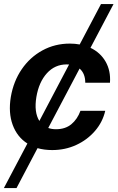

<svg xmlns="http://www.w3.org/2000/svg" viewBox="-24 -748 595 972"><path d="M550.8 -727.5 434.1 -505.9Q484.4 -481.9 510.7 -435.8Q537.1 -389.6 532.7 -329.1H407.7Q407.7 -376 378.9 -400.9L220.2 -100.1Q237.8 -93.8 259.3 -93.8Q306.6 -93.8 337.2 -119.1Q367.7 -144.5 383.3 -187H508.8Q495.6 -129.9 456.8 -85Q418 -40 362.1 -14.2Q306.2 11.7 240.2 11.7Q200.2 11.7 166 2L59.6 204.1H-4.4L114.7 -21.5Q63 -54.2 40.3 -115.5Q17.6 -176.8 30.8 -257.3Q44.4 -336.9 86.2 -397.7Q127.9 -458.5 190.9 -492.9Q253.9 -527.3 329.6 -527.3Q355.5 -527.3 379.4 -522.9L487.3 -727.5ZM325.7 -421.4Q319.8 -421.9 313.5 -421.9Q253.9 -421.9 213.4 -377.2Q172.9 -332.5 160.2 -257.3Q147.5 -179.7 175.3 -135.7Z"/></svg>

Font: Inter Display Semi Bold
Style: Italic
Weight: 600
Italic angle: -9.39999°
Designer: Rasmus Andersson
Foundry: rsms
Version: Version 4.000;git-4fc901f